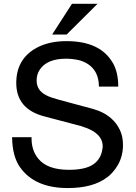

<svg xmlns="http://www.w3.org/2000/svg" viewBox="-20 -955 707 998"><path d="M494.1 -504.9Q493.7 -559.6 467.5 -593.8Q441.4 -627.9 391.6 -642.1Q376.5 -645.5 359.1 -647.7Q341.8 -649.9 323.2 -649.9Q224.6 -649.9 186.5 -592.8Q170.4 -567.9 170.4 -536.6Q170.4 -485.4 219.2 -460.4Q230.5 -454.1 247.8 -448.2Q265.1 -442.4 282.7 -437.5L461.9 -389.2Q521.5 -372.6 559.1 -338.6Q596.7 -304.7 611.8 -256.8Q619.1 -231.9 619.1 -203.6V-189Q616.7 -146 599.4 -110.1Q582 -74.2 550.8 -44.4L538.1 -34.2Q464.8 22.5 332.5 22.5Q163.1 22.5 86.4 -82.5Q43.9 -140.1 43 -241.7H144Q142.6 -173.8 179.2 -129.9Q226.6 -72.3 338.4 -72.3Q423.8 -72.3 465.8 -101.1Q506.8 -130.4 512.7 -184.1Q513.7 -188 513.7 -188.5V-194.3Q513.7 -264.2 410.6 -296.4Q406.2 -298.3 400.6 -300Q395 -301.8 387.7 -303.2L210 -350.1Q64.9 -388.2 64.5 -523.4Q64.5 -648.9 170.4 -706.5Q234.4 -741.2 325.7 -741.2Q501.5 -741.2 566.4 -627.9V-628.4Q594.7 -579.1 594.7 -504.9ZM354 -935.1H486.8L326.2 -775.4H251Z"/></svg>

Font: SolaimanLipi
Style: Bold
Weight: 700
Designer: Solaiman Karim
Foundry: Al Mamun Sumon
Version: Version 2.000